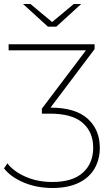

<svg xmlns="http://www.w3.org/2000/svg" viewBox="-45 -740 559 958"><path d="M217 198Q138 198 73 170.5Q8 143 -25 100L-8 75Q22 115 82 141.5Q142 168 216 168Q317 168 368.5 121.5Q420 75 420 -3Q420 -81 367.5 -127Q315 -173 204 -173H164V-198L384 -489H-2V-519H427V-495L207 -203Q331 -203 392 -148Q453 -93 453 -3Q453 56 426.5 101.5Q400 147 347 172.5Q294 198 217 198ZM194 -607 70 -720H107L215 -630L323 -720H360L236 -607Z"/></svg>

Font: Montserrat Thin ExtraLight
Style: Regular
Weight: 250
Version: Version 9.000